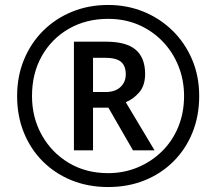

<svg xmlns="http://www.w3.org/2000/svg" viewBox="-20 -744 872 774"><path d="M416 10Q336 10 269 -17Q202 -44 152.5 -93.5Q103 -143 76 -210Q49 -277 49 -357Q49 -436 76.5 -503Q104 -570 153.5 -619.5Q203 -669 270 -696.5Q337 -724 416 -724Q492 -724 558.5 -697Q625 -670 675.5 -620.5Q726 -571 754.5 -504Q783 -437 783 -357Q783 -277 756 -210Q729 -143 679.5 -93.5Q630 -44 563 -17Q496 10 416 10ZM416 -46Q479 -46 534.5 -69Q590 -92 632.5 -133.5Q675 -175 698.5 -232Q722 -289 722 -357Q722 -421 699.5 -477.5Q677 -534 635.5 -577Q594 -620 538.5 -644Q483 -668 416 -668Q327 -668 257.5 -628Q188 -588 148.5 -518Q109 -448 109 -357Q109 -270 148.5 -199.5Q188 -129 257 -87.5Q326 -46 416 -46ZM278 -138V-576H407Q489 -576 527 -543.5Q565 -511 565 -446Q565 -399 541 -371.5Q517 -344 487 -332L603 -138H516L417 -310H355V-138ZM405 -373Q444 -373 465.5 -393Q487 -413 487 -444Q487 -479 467.5 -495Q448 -511 404 -511H355V-373Z"/></svg>

Font: Noto Sans Myanmar Medium
Style: Regular
Weight: 500
Designer: Monotype Design Team
Foundry: Monotype Imaging Inc.
Version: Version 2.107; ttfautohint (v1.8.4.7-5d5b)